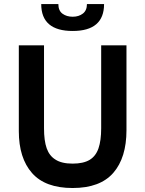

<svg xmlns="http://www.w3.org/2000/svg" viewBox="-20 -934 730 964"><path d="M344.5 10Q207 10 140.8 -65.2Q74.5 -140.5 74.5 -275.5V-706.5H201V-290Q201 -227 214.5 -189.2Q228 -151.5 258 -133Q289 -112.5 344.5 -112.5Q398.5 -112.5 429.8 -131.2Q461 -150 474.5 -189.2Q488 -228.5 488 -290V-706.5H615V-280.5Q615 -142 548.8 -66Q482.5 10 344.5 10ZM345 -778.5Q187 -778.5 187 -913.5H273Q273 -880.5 293.8 -865.2Q314.5 -850 345 -850Q375.5 -850 396 -865.8Q416.5 -881.5 416.5 -913.5H502.5Q502.5 -778.5 345 -778.5Z"/></svg>

Font: Acari Sans
Style: Bold
Weight: 700
Designer: Alfredo Marco Pradil and Stefan Peev (font) & Cristiano Sobral (main changes)
Foundry: Alfredo Marco Pradil and Stefan Peev (font) & Cristiano Sobral (main changes)
Version: Version 1.063; ttfautohint (v1.8.3)